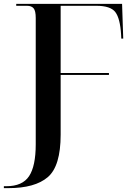

<svg xmlns="http://www.w3.org/2000/svg" viewBox="-48 -734 699 994"><path d="M-28 240H-5Q133 240 199.5 183Q266 126 266 -37V-346H516V-356H266V-704H451Q524 -704 549 -671.5Q574 -639 579 -554L580 -534H590L584 -714H36V-704H92Q115 -704 126 -691Q137 -678 137 -641V13Q137 126 102.5 178Q68 230 -15 230H-28Z"/></svg>

Font: Noto Serif Display Semi
Style: Regular
Weight: 600
Designer: Monotype Design Team
Foundry: Monotype Imaging Inc.
Version: Version 1.900